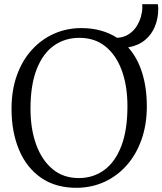

<svg xmlns="http://www.w3.org/2000/svg" viewBox="-20 -885 775 916"><path d="M351 11Q248 12.5 177.5 -35.8Q107 -84 71 -169.8Q35 -255.5 35 -366Q35 -454.5 60.5 -525.5Q86 -596.5 131.8 -647Q177.5 -697.5 238 -724.2Q298.5 -751 368 -751Q418.5 -751 461.2 -739Q504 -727 539 -704.5Q571.5 -706.5 594.8 -722Q618 -737.5 632 -760Q646 -782.5 652.5 -806.2Q659 -830 659 -848Q659 -853.5 659 -857.8Q659 -862 658 -865H733Q734 -859 734.5 -853.8Q735 -848.5 735 -843Q735 -797.5 719 -758.5Q703 -719.5 671.2 -693.5Q639.5 -667.5 591.5 -659Q635.5 -610 658 -538.2Q680.5 -466.5 680.5 -378Q680.5 -290.5 655.2 -219.2Q630 -148 585 -97Q540 -46 480.2 -18.2Q420.5 9.5 351 11ZM356 -35.5Q425 -35.5 477.2 -73.8Q529.5 -112 558.8 -188.2Q588 -264.5 588 -378Q588 -474 561.5 -547.5Q535 -621 483.8 -662.8Q432.5 -704.5 359 -704.5Q289.5 -704.5 237 -667.2Q184.5 -630 155 -554.8Q125.5 -479.5 125.5 -366Q125.5 -270 152.5 -195.5Q179.5 -121 230.8 -78.2Q282 -35.5 356 -35.5Z"/></svg>

Font: Merriweather 20pt Light
Style: Regular
Weight: 300
Version: Version 2.100